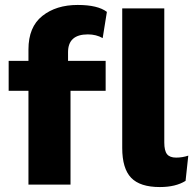

<svg xmlns="http://www.w3.org/2000/svg" viewBox="-20 -746 782 776"><path d="M335 -607Q255 -607 255 -535V-500H407V-379H265V0H95V-379H15V-500H95V-546Q95 -637 151 -681.5Q207 -726 294 -726Q375 -726 412 -698L395 -592Q369 -607 335 -607ZM692 -109Q717 -109 741 -117L730 -15Q690 10 626 10Q546 10 510 -27.5Q474 -65 474 -148V-712H644V-170Q644 -137 655 -123Q666 -109 692 -109Z"/></svg>

Font: Elaine Sans
Style: Bold
Weight: 700
Designer: Wei Huang
Foundry: Wei Huang
Version: Version 2.001;December 24, 2019;FontCreator 12.0.0.2547 64-b